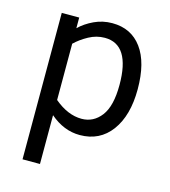

<svg xmlns="http://www.w3.org/2000/svg" viewBox="-108 -613 789 893"><g transform="rotate(15 286.5 -167.0)"><path d="M516.1 -259.8Q516.1 -133.8 461.2 -59.3Q406.2 15.1 310.1 15.1Q233.4 15.1 167 -42V192.9H83V-512.2H167V-460.9Q195.8 -488.8 236.3 -507.8Q276.9 -526.9 323.2 -526.9Q414.6 -526.9 465.3 -457.8Q516.1 -388.7 516.1 -259.8ZM429.2 -257.8Q429.2 -452.1 307.1 -452.1Q267.1 -452.1 230.5 -432.1Q193.8 -412.1 167 -386.2V-115.2Q232.4 -60.1 298.8 -60.1Q356 -60.1 392.6 -107.9Q429.2 -155.8 429.2 -257.8Z"/></g></svg>

Font: Lorenzo Sans
Style: Regular
Weight: 400
Foundry: Intel Corporation
Version: Version 1.00; ttfautohint (v1.5)